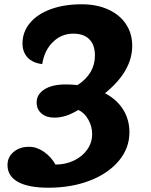

<svg xmlns="http://www.w3.org/2000/svg" viewBox="-20 -720 703 896"><path d="M584 -103Q584 -29 535 30Q486 89 400 122.5Q314 156 206 156Q113 156 64 129Q15 102 15 50Q15 13 43.5 -11Q72 -35 116 -35Q151 -35 184.5 -12Q218 11 239 48Q286 48 325.5 29Q365 10 387.5 -22.5Q410 -55 410 -94Q410 -131 391.5 -163Q373 -195 345 -207Q288 -171 234 -171Q196 -171 173.5 -190.5Q151 -210 151 -242Q151 -280 187.5 -303Q224 -326 286 -326Q315 -326 342 -323Q423 -376 423 -461Q423 -510 397 -536.5Q371 -563 322 -563Q267 -563 227 -524Q187 -485 177 -421Q133 -426 109 -451.5Q85 -477 85 -517Q85 -571 119.5 -612.5Q154 -654 216.5 -677Q279 -700 361 -700Q431 -700 484.5 -676Q538 -652 567.5 -608Q597 -564 597 -506Q597 -388 470 -285Q525 -256 554.5 -209Q584 -162 584 -103Z"/></svg>

Font: Lemonada SemiBold
Style: Regular
Weight: 600
Designer: Mohamed Gaber (Arabic) Eduardo Tunni (Latin)
Foundry: Kief Type Foundry
Version: Version 3.006